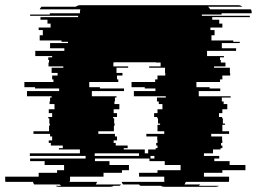

<svg xmlns="http://www.w3.org/2000/svg" viewBox="-140 -720 990 740"><path d="M714 -664H638V-659H823V-654H678V-644H705V-629H717V-614H671V-604H687V-584H675V-564H759V-559H784V-554H715V-534H770V-524H658V-504H723V-499H708V-489H711V-479H729V-464H685V-459H746V-439H747V-429H717V-414H708V-404H617V-384H668V-379H709V-369H626V-349H749V-344H715V-329H722V-319H736V-299H717V-284H704V-269H716V-264H719V-244H727V-239H717V-214H743V-204H674V-194H716V-179H717V-169H712V-159H717V-149H710V-144H681V-129H646V-119H705V-109H686V-99H745V-84H806V-64H717V-54H646V-39H743V-27Q743 -25 742.5 -23Q742 -21 742 -19H576Q575 -15 571 -9H632Q628 -5 626 -4H704Q699 0 690 0H494Q485 0 480 -4H402Q398 -5 396 -9H334Q330 -15 329 -19H494Q493 -22 493 -27V-39H396V-54H467V-64H556V-84H495V-99H436V-109H226V-99H282V-84H357V-64H330V-54H259V-39H130V-27Q130 -25 129.5 -23Q129 -21 128 -19H234Q233 -15 229 -9H327Q323 -5 321 -4H298Q293 0 284 0H88Q79 0 74 -4H96Q94 -5 90 -9H-8Q-11 -12 -13 -19H-119Q-120 -21 -120 -27V-39H9V-54H80V-64H107V-84H32V-99H-24V-109H190V-119H-25V-129H168V-144H87V-149H102V-159H56V-169H48V-179H61V-194H53V-204H-11V-214H49V-234H51V-239H52V-244H50V-264H46V-269H61V-284H48V-299H70V-319H51V-329H53V-344H59V-349H-36V-369H88V-379H-5V-384H-46V-404H66V-414H61V-429H82V-439H59V-459H104V-464H47V-479H49V-489H46V-499H61V-504H-4V-524H108V-534H53V-554H122V-559H97V-564H13V-584H25V-604H9V-614H55V-629H43V-644H16V-654H161V-659H-24V-664H52V-669H168V-673Q168 -681 170 -684H13Q14 -687 16 -689.5Q18 -692 20 -694H152Q160 -700 169 -700H777Q788 -700 794 -694H662Q667 -690 670 -684H827Q830 -680 830 -673V-669H714ZM479 -464V-479H461V-480H299V-479H297V-464H354V-459H309V-439H332V-429H311V-414H316V-404H204V-384H245V-379H338V-369H214V-349H309V-344H303V-329H301V-319H320V-299H298V-284H311V-269H296V-264H300V-244H302V-239H301V-234H299V-214H239V-204H303V-194H311V-179H298V-169H306V-159H352V-149H337V-144H418V-129H431V-144H460V-149H467V-159H462V-169H467V-179H466V-194H424V-204H493V-214H467V-239H477V-244H469V-264H466V-269H454V-284H467V-299H486V-319H472V-329H465V-344H499V-349H376V-369H459V-379H418V-384H367V-404H458V-414H467V-429H497V-439H496V-459H435V-464ZM225 -119H396V-129H225ZM455 -109V-119H440V-109Z"/></svg>

Font: Rubik Glitch
Style: Regular
Weight: 400
Designer: Hubert and Fischer, NaN
Foundry: Hubert and Fischer, NaN
Version: Version 2.200